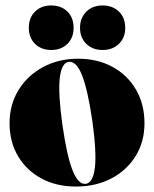

<svg xmlns="http://www.w3.org/2000/svg" viewBox="-20 -673 564 703"><path d="M266 -458Q337.5 -458 392.2 -428Q447 -398 478 -344.8Q509 -291.5 509 -222Q509 -154 476.8 -101.8Q444.5 -49.5 388 -19.8Q331.5 10 258 10Q186.5 10 131.8 -19.5Q77 -49 46 -101.2Q15 -153.5 15 -222Q15 -290 47.8 -343.2Q80.5 -396.5 137.2 -427.2Q194 -458 266 -458ZM294.5 0Q321 -4 327.5 -60Q334 -116 318 -231Q301 -346 280 -398.2Q259 -450.5 231 -446.5Q205 -442 198.8 -386.5Q192.5 -331 208.5 -216Q225 -101 246 -48.5Q267 4 294.5 0ZM167.5 -490Q131 -490 108.2 -512.5Q85.5 -535 85.5 -571Q85.5 -608 108.2 -630.5Q131 -653 167.5 -653Q204.5 -653 227 -630.5Q249.5 -608 249.5 -571Q249.5 -535 227 -512.5Q204.5 -490 167.5 -490ZM355.5 -490Q319 -490 296 -512.5Q273 -535 273 -571Q273 -607.5 296 -630.2Q319 -653 355.5 -653Q392.5 -653 415.5 -630.5Q438.5 -608 438.5 -571Q438.5 -535 415.5 -512.5Q392.5 -490 355.5 -490Z"/></svg>

Font: Fraunces 144pt S000 Black
Style: Regular
Weight: 900
Version: Version 1.000; ttfautohint (v1.8.3)